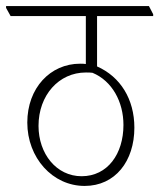

<svg xmlns="http://www.w3.org/2000/svg" viewBox="-44 -642 525 633"><path d="M235 -29C336 -29 399 -111 399 -221C399 -315 353 -389 276 -423V-589H461V-595L447 -622H-24V-616L-9 -589H239V-431C232 -432 226 -432 220 -432C122 -432 46 -352 46 -238C46 -122 129 -29 235 -29ZM83 -227C83 -328 150 -403 239 -403C248 -403 254 -403 261 -402C326 -375 363 -306 363 -230C363 -135 311 -61 225 -61C142 -61 83 -135 83 -227Z"/></svg>

Font: Noto Serif Devanagari Condensed ExtraLight
Style: Regular
Weight: 200
Width: 3
Designer: Universal Thirst, Indian Type Foundry and the Monotype Design Team
Foundry: Monotype Imaging Inc.
Version: Version 2.004